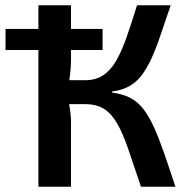

<svg xmlns="http://www.w3.org/2000/svg" viewBox="-20 -710 700 730"><path d="M1 -520V-600H370V-520ZM629 -690Q607 -626 590 -575.5Q573 -525 555.5 -487Q538 -449 518 -423Q498 -397 471 -382Q444 -367 406 -362V-358Q446 -353 475 -338Q504 -323 525.5 -295Q547 -267 565.5 -226Q584 -185 603.5 -129Q623 -73 647 0H516Q488 -84 467.5 -143.5Q447 -203 425.5 -240.5Q404 -278 375.5 -296Q347 -314 304 -314L303 -405Q344 -405 372.5 -424Q401 -443 422 -479.5Q443 -516 461.5 -569Q480 -622 501 -690ZM250 -690V-486Q250 -454 246 -422.5Q242 -391 233 -361Q240 -332 245 -301.5Q250 -271 250 -243V0H126V-690ZM344 -405V-314H216V-405Z"/></svg>

Font: Exo 2 SemiBold
Style: Regular
Weight: 600
Designer: Natanael Gama
Foundry: Natanael Gama
Version: Version 2.010